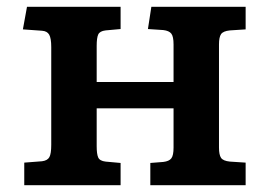

<svg xmlns="http://www.w3.org/2000/svg" viewBox="-20 -542 786 562"><path d="M51 0V-66L103 -70Q119 -72 124.5 -82Q130 -92 130 -118V-404Q130 -430 124 -440.5Q118 -451 103 -452L47 -456L59 -522H333V-457L289 -453Q272 -451 267.5 -441Q263 -431 263 -408V-302H488V-412Q488 -435 481.5 -443.5Q475 -452 458 -454L413 -457L423 -522H699V-456L653 -453Q633 -451 627 -442Q621 -433 621 -412V-110Q621 -89 627 -80Q633 -71 653 -69L699 -66V0H420V-65L458 -68Q475 -70 481.5 -78.5Q488 -87 488 -110V-225H263V-114Q263 -91 267.5 -81Q272 -71 289 -69L333 -65V0Z"/></svg>

Font: Literata 7pt SemiBold
Style: Regular
Weight: 600
Designer: Latin by Veronika Burian and Jose Scaglione. Greek by Irene Vlachou. Cyrillic by Vera Evstafieva.
Foundry: TypeTogether
Version: Version 3.002